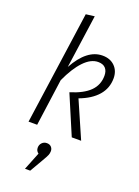

<svg xmlns="http://www.w3.org/2000/svg" viewBox="-186 -819 848 1173"><g transform="rotate(20 238.0 -232.5)"><path d="M168 -396Q244 -534 345 -534Q395 -534 425 -504Q455 -474 455 -426Q455 -362 414 -314.5Q373 -267 295 -238L399 0H338L230 -254Q315 -280 356 -321Q397 -362 397 -422Q397 -453 381 -470.5Q365 -488 333 -488Q286 -488 240.5 -440.5Q195 -393 155 -305L113 0H57L161 -736L217 -743ZM247 123Q247 137 241.5 150Q236 163 220 190L169 278H135L181 163Q164 151 164 130Q164 111 176.5 98Q189 85 208 85Q226 85 236.5 96Q247 107 247 123Z"/></g></svg>

Font: Fira Sans Condensed Light
Style: Italic
Weight: 300
Width: 3
Italic angle: -8°
Designer: Carrois Corporate & Edenspiekermann AG
Foundry: Carrois Corporate GbR & Edenspiekermann AG
Version: Version 4.203